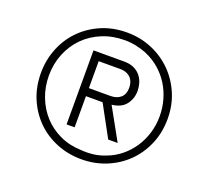

<svg xmlns="http://www.w3.org/2000/svg" viewBox="-123 -865 1120 1031"><g transform="rotate(20 437.0 -350.0)"><path d="M437 12Q362 12 296 -14.5Q230 -41 181 -89Q132 -137 103.5 -203.5Q75 -270 75 -350Q75 -423 101 -489Q127 -555 175 -604.5Q223 -654 289.5 -683Q356 -712 437 -712Q512 -712 578 -684.5Q644 -657 693 -608.5Q742 -560 770.5 -494Q799 -428 799 -350Q799 -271 770.5 -204.5Q742 -138 693 -90Q644 -42 578 -15Q512 12 437 12ZM419 -34Q455 -31 490.5 -35.5Q526 -40 560 -54Q603 -70 639 -99.5Q675 -129 700.5 -167.5Q726 -206 740 -252Q754 -298 754 -348Q754 -397 741 -442.5Q728 -488 704 -526Q680 -564 645.5 -594Q611 -624 567 -643L563 -645Q534 -656 503 -662.5Q472 -669 439 -669Q370 -669 311.5 -645Q253 -621 210.5 -578.5Q168 -536 144 -477.5Q120 -419 120 -352Q120 -287 142 -230Q164 -173 203.5 -130Q243 -87 298 -61.5Q353 -36 419 -34ZM596 -436Q596 -392 570.5 -358.5Q545 -325 490 -319Q514 -276 540 -229Q566 -182 591 -137H537Q513 -182 488.5 -226Q464 -270 440 -315H345V-137H299V-560H475Q508 -560 531 -549Q554 -538 568.5 -520Q583 -502 589.5 -480Q596 -458 596 -436ZM467 -361Q505 -361 526.5 -380.5Q548 -400 548 -436Q548 -451 544 -465Q540 -479 530.5 -490Q521 -501 505.5 -508Q490 -515 467 -515H345V-361Z"/></g></svg>

Font: Transpass ExtraLight
Style: Regular
Weight: 200
Designer: Delve Withrington
Foundry: Delve Fonts
Version: Version 1.001;December 18, 2019;FontCreator 12.0.0.2547 64-b